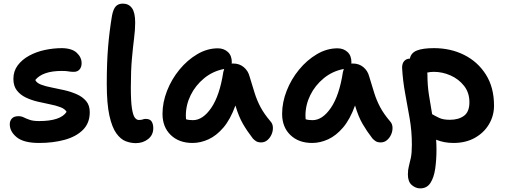

<svg xmlns="http://www.w3.org/2000/svg" viewBox="-20 -780 2789 1061"><path d="M196 10Q111 10 72.5 -21.5Q34 -53 34 -93Q34 -113 46 -125.5Q58 -138 82 -138Q98 -138 112 -131Q126 -124 145 -117.5Q164 -111 196 -111Q315 -111 348 -162Q339 -178 314.5 -187.5Q290 -197 256.5 -203.5Q223 -210 187.5 -218.5Q152 -227 122 -241.5Q92 -256 73 -280.5Q54 -305 54 -344Q54 -387 78 -419Q102 -451 141.5 -472.5Q181 -494 228.5 -504Q276 -514 323 -514Q378 -513 404.5 -488Q431 -463 431 -431Q431 -409 419.5 -396Q408 -383 388 -383Q370 -383 358.5 -385.5Q347 -388 321 -388Q216 -388 175 -338Q182 -322 206.5 -312.5Q231 -303 265.5 -296.5Q300 -290 336.5 -281.5Q373 -273 404.5 -259Q436 -245 456 -221.5Q476 -198 476 -160Q476 -100 438.5 -62.5Q401 -25 337.5 -7.5Q274 10 196 10Z M730 11Q703 11 675 0.5Q647 -10 623 -43Q599 -76 584.5 -141.5Q570 -207 570 -317Q570 -435 577.5 -523Q585 -611 599 -694Q606 -730 620 -745Q634 -760 659 -760Q691 -760 709 -735.5Q727 -711 727 -655Q727 -616 721 -569Q715 -522 709 -456.5Q703 -391 703 -297Q703 -220 709 -181.5Q715 -143 725 -130Q735 -117 747 -117Q762 -117 769 -120Q776 -123 785 -123Q809 -123 818 -108.5Q827 -94 827 -72Q827 -34 798.5 -11.5Q770 11 730 11Z M1044 10Q969 10 923.5 -34Q878 -78 878 -151Q878 -214 903 -278Q928 -342 971.5 -395Q1015 -448 1070 -480.5Q1125 -513 1184 -513Q1217 -513 1239 -493Q1261 -473 1261 -436Q1261 -432 1260 -429Q1265 -429 1269 -429Q1303 -429 1327 -409Q1351 -389 1359 -358Q1374 -308 1387 -266.5Q1400 -225 1420 -187.5Q1440 -150 1475 -109Q1487 -96 1488 -76.5Q1489 -57 1481 -38Q1473 -19 1458 -6Q1443 7 1423 7Q1406 7 1395.5 0.5Q1385 -6 1377 -15Q1346 -55 1322.5 -95.5Q1299 -136 1281 -197Q1253 -120 1214.5 -75Q1176 -30 1132 -10Q1088 10 1044 10ZM1007 -141Q1007 -130 1008 -121Q1023 -116 1046 -116Q1101 -116 1147.5 -184Q1194 -252 1214 -382Q1216 -391 1219 -399Q1156 -387 1108 -347.5Q1060 -308 1033.5 -254Q1007 -200 1007 -141Z M1705 10Q1630 10 1584.5 -34Q1539 -78 1539 -151Q1539 -214 1564 -278Q1589 -342 1632.5 -395Q1676 -448 1731 -480.5Q1786 -513 1845 -513Q1878 -513 1900 -493Q1922 -473 1922 -436Q1922 -432 1921 -429Q1926 -429 1930 -429Q1964 -429 1988 -409Q2012 -389 2020 -358Q2035 -308 2048 -266.5Q2061 -225 2081 -187.5Q2101 -150 2136 -109Q2148 -96 2149 -76.5Q2150 -57 2142 -38Q2134 -19 2119 -6Q2104 7 2084 7Q2067 7 2056.5 0.5Q2046 -6 2038 -15Q2007 -55 1983.5 -95.5Q1960 -136 1942 -197Q1914 -120 1875.5 -75Q1837 -30 1793 -10Q1749 10 1705 10ZM1668 -141Q1668 -130 1669 -121Q1684 -116 1707 -116Q1762 -116 1808.5 -184Q1855 -252 1875 -382Q1877 -391 1880 -399Q1817 -387 1769 -347.5Q1721 -308 1694.5 -254Q1668 -200 1668 -141Z M2302 261Q2277 261 2255.5 242.5Q2234 224 2234 184Q2234 158 2239.5 138Q2245 118 2250.5 91.5Q2256 65 2256 19Q2256 -55 2244 -124.5Q2232 -194 2219 -263.5Q2206 -333 2202 -406Q2202 -430 2214 -443Q2226 -456 2245 -456Q2251 -488 2284 -501Q2317 -514 2378 -514Q2470 -514 2545 -476.5Q2620 -439 2665 -368Q2710 -297 2710 -196Q2710 -141 2682.5 -94Q2655 -47 2604.5 -18.5Q2554 10 2486 10Q2434 10 2390 -8Q2392 20 2392 46Q2392 103 2385 152Q2378 201 2358.5 231Q2339 261 2302 261ZM2342 -368Q2342 -308 2350.5 -254.5Q2359 -201 2368 -149Q2385 -139 2407 -128.5Q2429 -118 2466 -118Q2514 -118 2544 -140Q2574 -162 2574 -215Q2574 -268 2544.5 -305.5Q2515 -343 2470 -363Q2425 -383 2377 -383Q2368 -383 2359 -382Q2350 -381 2341 -379Q2342 -374 2342 -368Z"/></svg>

Font: Shantell Sans Normal
Style: Regular
Weight: 600
Designer: Stephen Nixon, Anya Danilova, Shantell Martin
Foundry: Arrow Type
Version: Version 1.009;[a7da0bfa3]